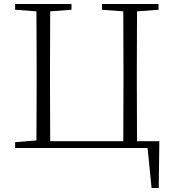

<svg xmlns="http://www.w3.org/2000/svg" viewBox="-20 -743 865 964"><path d="M56 0V-29L163 -38Q164 -185 164 -333V-390Q164 -539 163 -686L56 -694V-723H339V-694L232 -686Q231 -540 231 -390V-333Q231 -183 232 -34H599Q600 -183 600 -333V-390Q600 -539 599 -686L492 -694V-723H776V-694L668 -686Q667 -540 667 -390V-333Q667 -183 668 -34H780L777 201H741L721 0Z"/></svg>

Font: Minh Nguyen ExtraLight
Style: Regular
Weight: 250
Designer: Ryoko NISHIZUKA 西塚涼子 (kana & ideographs); Frank Grießhammer (Latin, Greek & Cyrillic); Wenlong ZHANG 张文龙 (bopomofo); San
Foundry: Adobe
Version: Version 1.100;July 7, 2023;FontCreator 14.0.0.2814 64-bit